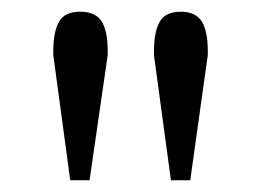

<svg xmlns="http://www.w3.org/2000/svg" viewBox="-20 -743 447 328"><path d="M71 -649C71 -649 100 -435 100 -435C100 -435 133 -435 133 -435C133 -435 164 -649 164 -649C164 -649 164 -655 164 -655C164 -677 161 -694 154 -706C147 -717 135 -723 117 -723C99 -723 87 -717 81 -706C74 -694 71 -677 71 -654C71 -654 71 -649 71 -649ZM243 -649C243 -649 272 -435 272 -435C272 -435 305 -435 305 -435C305 -435 335 -649 335 -649C335 -649 335 -655 335 -655C335 -677 332 -694 325 -706C318 -717 306 -723 289 -723C271 -723 259 -717 253 -706C246 -694 243 -677 243 -654C243 -654 243 -649 243 -649Z"/></svg>

Font: BUSH 25 TRIRONG
Style: Regular
Weight: 400
Designer: Katatrad Team
Foundry: CadsonDemak